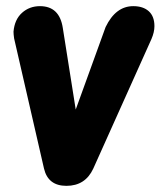

<svg xmlns="http://www.w3.org/2000/svg" viewBox="-20 -604 543 624"><path d="M184.1 -513.2 226.1 -248Q242.2 -293 274.7 -382.1Q307.1 -471.2 323.2 -516.1Q356 -584 413.1 -584Q445.3 -584 463.6 -567.4Q481.9 -550.8 481.9 -519Q481.9 -499.5 472.2 -477.1L283.2 -56.2Q257.3 0 195.8 0Q136.2 0 123 -56.2L25.9 -479Q23.9 -492.7 23.9 -501Q27.3 -540.5 51.5 -562.3Q75.7 -584 109.9 -584Q173.3 -584 184.1 -513.2Z"/></svg>

Font: BPreplay
Style: Bold Italic
Weight: 700
Italic angle: -6°
Designer: Magenta/George Triantafyllakos
Foundry: Magenta/George Triantafyllakos
Version: Version 1.00